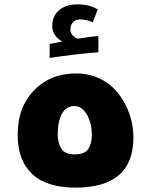

<svg xmlns="http://www.w3.org/2000/svg" viewBox="-20 -848 694 878"><path d="M325 10Q193 10 127 -52.5Q61 -115 61 -229Q61 -270 68.5 -307.5Q76 -345 94 -378Q129 -441 188 -476.5Q247 -512 328 -512Q400 -512 458 -477Q496 -454 526 -414Q556 -374 573 -324Q590 -274 590 -219Q590 10 325 10ZM322 -142Q368 -142 384 -167Q400 -192 400 -231Q400 -266 390 -296Q380 -326 362 -344.5Q344 -363 321 -363Q282 -363 263 -327.5Q244 -292 244 -234Q244 -194 260.5 -168Q277 -142 322 -142ZM207 -647 266 -658Q247 -667 233 -685.5Q219 -704 219 -729Q219 -775 250.5 -801.5Q282 -828 334 -828Q389 -828 427 -805L404 -746Q377 -759 347 -759Q325 -759 313.5 -746Q302 -733 302 -713Q302 -698 311.5 -687Q321 -676 336 -671Q359 -675 386 -678.5Q413 -682 430 -683V-609Q412 -608 382 -605Q352 -602 318.5 -598Q285 -594 255 -590Q225 -586 207 -583Z"/></svg>

Font: Noto Kufi Arabic Black
Style: Regular
Weight: 900
Designer: Monotype Design Team, David Williams, Khaled Hosny
Foundry: Google LLC
Version: Version 2.109; ttfautohint (v1.8.4.7-5d5b)